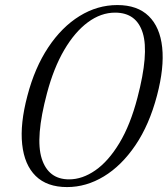

<svg xmlns="http://www.w3.org/2000/svg" viewBox="-20 -730 664 760"><path d="M444.5 -710Q524 -710 568.8 -666.2Q613.5 -622.5 622 -542.2Q630.5 -462 601.5 -352Q571 -236 516 -155Q461 -74 391.2 -31.8Q321.5 10.5 245.5 10.5Q166 10.5 121.2 -33.5Q76.5 -77.5 67.8 -158.8Q59 -240 88.5 -351Q117.5 -462 171 -542.5Q224.5 -623 295 -666.5Q365.5 -710 444.5 -710ZM524 -343Q570 -518 545.2 -599Q520.5 -680 435.5 -680Q379.5 -680 327.8 -641.8Q276 -603.5 234.2 -532.2Q192.5 -461 166 -361Q119 -184.5 145.2 -102.2Q171.5 -20 253.5 -20Q306 -20 357.5 -55.8Q409 -91.5 452.5 -163.5Q496 -235.5 524 -343Z"/></svg>

Font: Fraunces 72pt S050 Light
Style: Italic
Weight: 300
Italic angle: -16°
Version: Version 1.000; ttfautohint (v1.8.3)